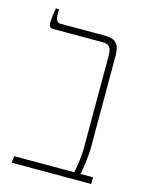

<svg xmlns="http://www.w3.org/2000/svg" viewBox="-102 -711 590 774"><g transform="rotate(15 193.5 -323.5)"><path d="M23 0H355V-28H303C307 -41 316 -110 316 -143V-525C316 -574 299 -592 252 -592H69C54 -592 47 -603 47 -627V-647H34C30 -625 27 -597 27 -585C27 -571 31 -564 46 -564H250C277 -564 289 -555 289 -518V-130C289 -102 281 -41 276 -28H26Z"/></g></svg>

Font: Noto Serif Hebrew Condensed Thin
Style: Regular
Weight: 100
Width: 3
Designer: Monotype Design Team
Foundry: Monotype Imaging Inc.
Version: Version 2.004